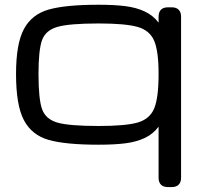

<svg xmlns="http://www.w3.org/2000/svg" viewBox="-20 -593 838 801"><path d="M46.9 -284.2Q46.9 -410.6 79.8 -471.9Q112.8 -533.2 183.3 -553.2Q253.9 -573.2 391.1 -573.2Q457 -573.2 502.9 -567.4Q548.8 -561.5 583.7 -545.2Q618.7 -528.8 641.6 -498.5V-64.5Q618.7 -33.7 583.7 -17.3Q548.8 -1 503.2 4.9Q457.5 10.7 391.1 10.7Q253.4 10.7 183.1 -9.3Q112.8 -29.3 79.8 -91.6Q46.9 -153.8 46.9 -284.2ZM391.1 -495.1Q270 -495.1 220.2 -481Q170.4 -466.8 155.5 -425.8Q140.6 -384.8 140.6 -284.2Q140.6 -179.7 155.5 -137.7Q170.4 -95.7 219.7 -81.5Q269 -67.4 391.1 -67.4Q503.9 -67.4 554.2 -81.8Q604.5 -96.2 623 -140.1Q641.6 -184.1 641.6 -284.2Q641.6 -380.4 623 -423.3Q604.5 -466.3 554 -480.7Q503.4 -495.1 391.1 -495.1ZM735.4 -523.4V148.4Q735.4 167.5 725.3 177.5Q715.3 187.5 696.3 187.5H680.7Q661.6 187.5 651.6 177.5Q641.6 167.5 641.6 148.4V-523.4Q641.6 -542.5 651.6 -552.5Q661.6 -562.5 680.7 -562.5H696.3Q715.3 -562.5 725.3 -552.5Q735.4 -542.5 735.4 -523.4Z"/></svg>

Font: Gyrochrome
Style: Regular
Weight: 400
Designer: David Moles
Foundry: David Moles
Version: Version 1.005;Glyphs 3.2.3 (3260)